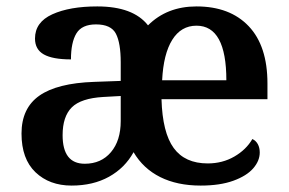

<svg xmlns="http://www.w3.org/2000/svg" viewBox="-20 -568 899 598"><path d="M47 -152Q47 -231 102.5 -270Q158 -309 273 -313L356 -316V-374Q356 -434 341 -463Q326 -492 279 -492Q235 -492 218 -464Q201 -436 201 -383Q144 -383 116.5 -398.5Q89 -414 89 -448Q89 -499 143 -523.5Q197 -548 283 -548Q395 -548 441 -489Q500 -548 592 -548Q696 -548 754.5 -486.5Q813 -425 813 -308V-259H483Q486 -155 521 -107Q556 -59 627 -59Q673 -59 710 -80.5Q747 -102 766 -135Q777 -130 783 -119Q789 -108 789 -93Q789 -67 768.5 -43.5Q748 -20 706.5 -5Q665 10 605 10Q532 10 479 -16.5Q426 -43 396 -94Q369 -45 319.5 -17.5Q270 10 203 10Q134 10 90.5 -31.5Q47 -73 47 -152ZM685 -318Q685 -488 592 -488Q544 -488 516.5 -444Q489 -400 485 -318ZM356 -191V-269L302 -266Q232 -262 203.5 -233.5Q175 -205 175 -147Q175 -58 244 -58Q295 -58 325.5 -94Q356 -130 356 -191Z"/></svg>

Font: Noto Serif SemiBold
Style: Regular
Weight: 600
Designer: Monotype Design Team
Foundry: Monotype Imaging Inc.
Version: Version 1.001